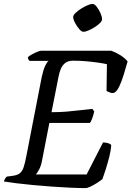

<svg xmlns="http://www.w3.org/2000/svg" viewBox="-30 -964 674 984"><path d="M407 0Q376 0 332 -2Q288 -4 238.5 -7.5Q189 -11 140.5 -15.5Q92 -20 52.5 -25Q13 -30 -10 -34Q-8 -42 -3.5 -49Q1 -56 5 -59L35 -63Q59 -66 71.5 -76Q84 -86 91 -106.5Q98 -127 105 -164L184 -570Q192 -607 202 -627.5Q212 -648 219 -652H121Q119 -654 116 -659Q113 -664 113 -671Q120 -678 134 -685.5Q148 -693 161.5 -698.5Q175 -704 180 -704H540Q563 -696 587 -681Q611 -666 624 -649Q614 -613 603.5 -579.5Q593 -546 582 -522.5Q571 -499 559 -491Q549 -484 534.5 -489.5Q520 -495 516 -498L518 -635Q501 -639 473.5 -643Q446 -647 413 -650Q380 -653 344 -653Q319 -653 304 -641Q289 -629 281.5 -610.5Q274 -592 270 -571L234 -389Q275 -389 311 -392Q347 -395 380 -399Q413 -403 443 -406L453 -393Q448 -371 442 -355.5Q436 -340 431 -334H223L185 -139Q180 -113 170.5 -95.5Q161 -78 154 -70H414L498 -234Q514 -234 527.5 -229Q541 -224 540 -217Q538 -191 529.5 -158Q521 -125 511.5 -95Q502 -65 495 -46Q485 -38 468 -27Q451 -16 434.5 -8Q418 0 407 0ZM398 -801Q388 -801 376 -815Q364 -829 354.5 -847Q345 -865 345 -877Q345 -886 357 -897.5Q369 -909 385.5 -919.5Q402 -930 418.5 -937Q435 -944 444 -944Q454 -944 465.5 -929.5Q477 -915 485 -896.5Q493 -878 493 -866Q493 -856 481.5 -845Q470 -834 454 -824Q438 -814 422.5 -807.5Q407 -801 398 -801Z"/></svg>

Font: Texturina Medium 12pt Medium
Style: Italic
Weight: 500
Italic angle: -11°
Version: Version 1.002